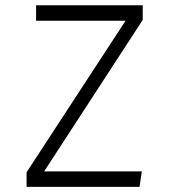

<svg xmlns="http://www.w3.org/2000/svg" viewBox="-20 -725 655 745"><path d="M151.3 -60H530.3L521.5 0H83.1V-56.4L467.2 -644.6H120V-704.6H533.8V-647.7Z"/></svg>

Font: Fira Code Light
Style: Regular
Weight: 300
Monospace: yes
Designer: Carrois Corporate, Edenspiekermann AG, Nikita Prokopov
Foundry: Carrois Corporate, Edenspiekermann AG, Nikita Prokopov
Version: Version 6.000; ttfautohint (v1.8.2) -l 8 -r 50 -G 200 -x 14 